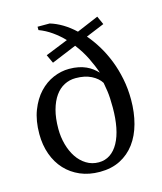

<svg xmlns="http://www.w3.org/2000/svg" viewBox="-104 -748 708 837"><g transform="rotate(-15 250.0 -329.0)"><path d="M150.9 -540 252.9 -581.1Q229.5 -605.5 202.1 -624.8Q174.8 -644 144.5 -655.3V-670.4H199.2Q227.1 -662.1 254.9 -645.5Q282.7 -628.9 309.1 -604L407.2 -645.5L424.3 -607.4L341.3 -573.2Q365.2 -545.4 386 -511.2Q406.7 -477.1 422.4 -437.3Q438 -397.5 447 -352.5Q456.1 -307.6 456.1 -258.3Q456.1 -200.2 442.6 -150.6Q429.2 -101.1 402.6 -65.2Q376 -29.3 336.4 -9Q296.9 11.2 244.1 11.2Q195.3 11.2 156 -5.6Q116.7 -22.5 88.9 -52.5Q61 -82.5 45.9 -124.5Q30.8 -166.5 30.8 -216.3Q30.8 -276.4 48.3 -321.8Q65.9 -367.2 94 -397.2Q122.1 -427.2 157.5 -442.4Q192.9 -457.5 229 -457.5Q252.4 -457.5 271.2 -453.6Q290 -449.7 305.2 -442.9Q320.3 -436 332.5 -426.8Q344.7 -417.5 355 -406.7Q343.8 -440.4 325.7 -477.1Q307.6 -513.7 281.2 -547.9L168.9 -501.5ZM116.7 -216.3Q116.7 -179.7 126 -146Q135.3 -112.3 152.3 -86.7Q169.4 -61 194.3 -45.7Q219.2 -30.3 250 -30.3Q278.8 -30.3 301.3 -45.4Q323.7 -60.5 339.1 -88.6Q354.5 -116.7 362.3 -156.2Q370.1 -195.8 370.1 -245.1Q370.1 -292.5 366 -320.1Q361.8 -347.7 359.4 -359.4Q345.7 -381.8 316.7 -396.5Q287.6 -411.1 246.1 -411.1Q218.8 -411.1 195.1 -398.9Q171.4 -386.7 154.1 -362.3Q136.7 -337.9 126.7 -301.5Q116.7 -265.1 116.7 -216.3Z"/></g></svg>

Font: PT Astra Serif
Style: Regular
Weight: 400
Designer: A.Korolkova, I. Chaeva
Foundry: ParaType Ltd
Version: Version 1.002